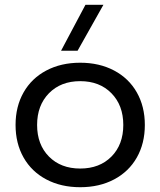

<svg xmlns="http://www.w3.org/2000/svg" viewBox="-20 -772 670 802"><path d="M585 -250Q585 -173 551.5 -114Q518 -55 456.5 -22.5Q395 10 315 10Q235 10 173.5 -22.5Q112 -55 78.5 -114Q45 -173 45 -250Q45 -327 78.5 -386Q112 -445 173.5 -477.5Q235 -510 315 -510Q395 -510 456.5 -477.5Q518 -445 551.5 -386Q585 -327 585 -250ZM495 -250Q495 -332 445.5 -382.5Q396 -433 315 -433Q234 -433 184.5 -382.5Q135 -332 135 -250Q135 -168 184.5 -118Q234 -68 315 -68Q396 -68 445.5 -118Q495 -168 495 -250ZM337 -752H412L304 -560H235Z"/></svg>

Font: Goli
Style: Regular
Weight: 400
Designer: jaikishan Patel
Foundry: MagicType
Version: Version 1.000